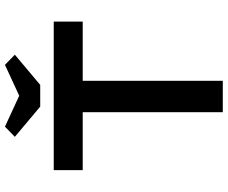

<svg xmlns="http://www.w3.org/2000/svg" viewBox="-94 -848 942 795"><g transform="rotate(-90 377.5 -451.0)"><path d="M310 0V-580H70V-700H685V-580H440V0ZM333 -756 208 -861 250 -902 393 -836H363L506 -902L548 -861L423 -756Z"/></g></svg>

Font: Lexend Giga Medium
Style: Regular
Weight: 500
Designer: Bonnie Shaver-Troup, Thomas Jockin
Foundry: Lexend
Version: Version 1.007